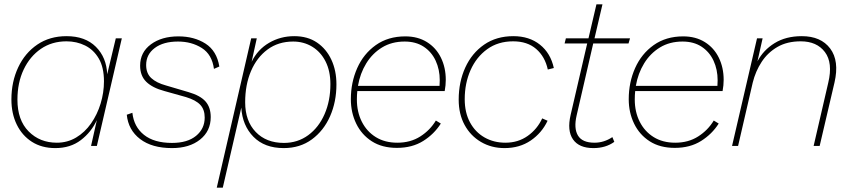

<svg xmlns="http://www.w3.org/2000/svg" viewBox="-20 -678 3947 892"><path d="M237 10Q174 10 128.5 -19Q83 -48 58 -99Q33 -150 33 -216Q33 -298 64.5 -365Q96 -432 153.5 -471Q211 -510 289 -510Q376 -510 425.5 -460.5Q475 -411 478 -333L518 -500H546L430 0H403L430 -120Q404 -64 355.5 -27Q307 10 237 10ZM244 -15Q293 -15 333.5 -39Q374 -63 403 -104.5Q432 -146 447.5 -197Q463 -248 463 -300Q463 -365 439 -406Q415 -447 375.5 -466.5Q336 -486 289 -486Q221 -486 170 -451Q119 -416 90 -355Q61 -294 61 -215Q61 -120 113 -67.5Q165 -15 244 -15Z M779 10Q686 10 631 -32Q576 -74 569 -145L595 -154Q602 -89 649 -51.5Q696 -14 779 -14Q851 -14 891 -47Q931 -80 931 -132Q931 -169 910.5 -191Q890 -213 844 -227L744 -255Q688 -270 659.5 -298Q631 -326 631 -373Q631 -435 681 -472Q731 -509 809 -509Q882 -509 934.5 -475.5Q987 -442 999 -369L974 -358Q965 -425 917.5 -455Q870 -485 807 -485Q739 -485 699 -455Q659 -425 659 -376Q659 -337 683 -315Q707 -293 751 -281L856 -250Q911 -234 935 -206.5Q959 -179 959 -134Q959 -69 909.5 -29.5Q860 10 779 10Z M987 194 1147 -500H1173L1149 -391Q1177 -448 1230 -479Q1283 -510 1347 -510Q1409 -510 1452.5 -480.5Q1496 -451 1519.5 -400.5Q1543 -350 1543 -286Q1543 -205 1513.5 -138Q1484 -71 1429 -30.5Q1374 10 1298 10Q1209 10 1157.5 -42.5Q1106 -95 1101 -178L1015 194ZM1299 -14Q1363 -14 1412 -50Q1461 -86 1488 -148Q1515 -210 1515 -287Q1515 -348 1492.5 -392.5Q1470 -437 1430.5 -461Q1391 -485 1342 -485Q1273 -485 1223 -448Q1173 -411 1146 -347.5Q1119 -284 1119 -203Q1119 -116 1168 -65Q1217 -14 1299 -14Z M1824 9Q1755 9 1707.5 -21.5Q1660 -52 1635 -103.5Q1610 -155 1610 -217Q1610 -295 1639.5 -361.5Q1669 -428 1726 -468.5Q1783 -509 1863 -509Q1921 -509 1963.5 -482.5Q2006 -456 2028.5 -410Q2051 -364 2051 -307Q2051 -282 2046 -255H1640Q1638 -236 1638 -216Q1638 -158 1661 -112.5Q1684 -67 1726 -41Q1768 -15 1826 -15Q1887 -15 1932.5 -44Q1978 -73 2005 -118L2028 -104Q1997 -55 1946 -23Q1895 9 1824 9ZM1860 -485Q1800 -485 1755 -457.5Q1710 -430 1681.5 -383.5Q1653 -337 1643 -279H2022Q2023 -294 2023 -305Q2023 -355 2004 -396Q1985 -437 1948.5 -461Q1912 -485 1860 -485Z M2324 10Q2263 10 2214.5 -18.5Q2166 -47 2138.5 -97.5Q2111 -148 2111 -215Q2111 -297 2141.5 -364Q2172 -431 2229 -470.5Q2286 -510 2365 -510Q2439 -510 2488.5 -470.5Q2538 -431 2553 -362L2525 -355Q2512 -415 2471 -450.5Q2430 -486 2364 -486Q2294 -486 2243.5 -449.5Q2193 -413 2166 -352Q2139 -291 2139 -217Q2139 -155 2163.5 -109.5Q2188 -64 2231 -39.5Q2274 -15 2328 -15Q2387 -15 2431.5 -46.5Q2476 -78 2499 -128L2524 -117Q2497 -60 2445.5 -25Q2394 10 2324 10Z M2737 10Q2670 10 2642 -30.5Q2614 -71 2631 -144L2708 -476H2603L2609 -500H2714L2751 -658H2779L2742 -500H2907L2900 -476H2736L2659 -142Q2645 -82 2665 -48.5Q2685 -15 2742 -15Q2786 -15 2825 -41L2834 -19Q2794 10 2737 10Z M3115 9Q3046 9 2998.5 -21.5Q2951 -52 2926 -103.5Q2901 -155 2901 -217Q2901 -295 2930.5 -361.5Q2960 -428 3017 -468.5Q3074 -509 3154 -509Q3212 -509 3254.5 -482.5Q3297 -456 3319.5 -410Q3342 -364 3342 -307Q3342 -282 3337 -255H2931Q2929 -236 2929 -216Q2929 -158 2952 -112.5Q2975 -67 3017 -41Q3059 -15 3117 -15Q3178 -15 3223.5 -44Q3269 -73 3296 -118L3319 -104Q3288 -55 3237 -23Q3186 9 3115 9ZM3151 -485Q3091 -485 3046 -457.5Q3001 -430 2972.5 -383.5Q2944 -337 2934 -279H3313Q3314 -294 3314 -305Q3314 -355 3295 -396Q3276 -437 3239.5 -461Q3203 -485 3151 -485Z M3381 0 3497 -500H3523L3499 -393Q3526 -445 3578.5 -477.5Q3631 -510 3705 -510Q3794 -510 3837 -452.5Q3880 -395 3857 -295L3788 0H3760L3828 -294Q3850 -386 3812.5 -436Q3775 -486 3700 -486Q3637 -486 3592 -460Q3547 -434 3518.5 -390.5Q3490 -347 3477 -294L3409 0Z"/></svg>

Font: Prodigy Sans ExtraLight
Style: Italic
Weight: 200
Italic angle: -13°
Designer: Wei Huang
Foundry: Wei Huang
Version: Version 1.003; ttfautohint (v1.8.3)